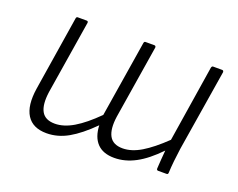

<svg xmlns="http://www.w3.org/2000/svg" viewBox="-86 -634 987 796"><g transform="rotate(20 407.5 -236.0)"><path d="M177 12Q116 12 90 -29Q64 -70 76 -148L128 -476Q129 -484 135 -484H174Q182 -484 181 -476L129 -152Q121 -95 137 -66Q153 -37 196 -37Q235 -37 278 -62.5Q321 -88 373 -140L427 -476Q428 -484 434 -484H473Q480 -484 480 -476L428 -152Q420 -96 436 -66.5Q452 -37 495 -37Q534 -37 576.5 -62.5Q619 -88 672 -139L725 -476Q727 -484 732 -484H772Q779 -484 779 -476L721 -117Q717 -89 714 -60.5Q711 -32 710 -8Q710 0 703 0H666Q659 0 659 -8Q660 -27 661.5 -46.5Q663 -66 665 -89Q615 -37 569 -12.5Q523 12 476 12Q426 12 400 -15.5Q374 -43 372 -94Q318 -40 272 -14Q226 12 177 12Z"/></g></svg>

Font: Sofia Sans Light
Style: Italic
Weight: 300
Italic angle: -9°
Version: Version 4.100-B